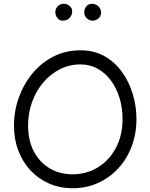

<svg xmlns="http://www.w3.org/2000/svg" viewBox="-20 -958 785 1007"><path d="M360.4 -43.8Q292.9 -43.8 240.2 -75.3Q187.6 -106.7 157.4 -164.2Q127.3 -221.6 127.3 -299.3Q127.3 -364.4 148.1 -422.5Q168.9 -480.5 206.5 -525Q244 -569.4 294 -594.8Q343.9 -620.2 402.3 -620.2Q451.2 -620.2 491.6 -598Q532 -575.7 561.4 -536.2Q590.8 -496.6 606.7 -444.8Q622.7 -392.9 622.7 -334Q622.7 -247.8 587.9 -182.5Q553.2 -117.2 493.8 -80.5Q434.4 -43.8 360.4 -43.8ZM360.4 29.2Q432.7 29.2 493.7 1.8Q554.7 -25.6 600.3 -75Q645.8 -124.3 670.7 -190.6Q695.7 -256.8 695.7 -334Q695.7 -401.1 676.3 -465.1Q657 -529.2 619.5 -581Q582 -632.8 527.6 -663.5Q473.1 -694.2 402.3 -694.2Q324.7 -694.2 260.7 -661.7Q196.7 -629.2 150.4 -573.1Q104 -517 78.7 -446.3Q53.3 -375.5 53.3 -299.3Q53.3 -228 76.1 -168Q98.9 -108 140.3 -63.9Q181.8 -19.7 237.8 4.7Q293.8 29.2 360.4 29.2ZM510.1 -892.4Q510.1 -911.1 496.2 -924.7Q482.3 -938.2 461.7 -938.2Q444.7 -938.2 433.2 -925Q421.8 -911.7 421.8 -891.9Q421.8 -876.6 434.1 -863.2Q446.4 -849.7 465.6 -849.7Q482.8 -849.7 496.5 -861.3Q510.1 -873 510.1 -892.4ZM358.5 -899Q358.5 -916.5 344.6 -927.4Q330.6 -938.2 314.1 -938.2Q295.8 -938.2 283 -925.3Q270.1 -912.4 270.1 -894Q270.1 -877.9 280.9 -863.8Q291.7 -849.7 309.2 -849.7Q330.5 -849.7 344.5 -863.7Q358.5 -877.7 358.5 -899Z"/></svg>

Font: Mikhak VF
Style: Regular
Weight: 100
Designer: Amin Abedi
Version: Version 3.001